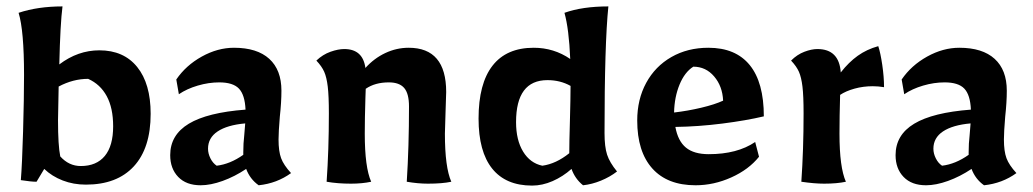

<svg xmlns="http://www.w3.org/2000/svg" viewBox="-20 -567 3222 599"><path d="M118 -40 94 0Q77 0 45 -5Q49 -54 52 -157Q55 -260 55 -333Q55 -472 38 -527Q98 -547 175 -547Q168 -493 165 -366Q223 -410 290 -410Q366 -410 408 -358Q450 -306 450 -212Q450 -105 397.5 -48Q345 9 248 9Q209 9 175.5 -4Q142 -17 118 -40ZM333 -173Q333 -230 313 -267Q293 -304 255 -321Q208 -321 163 -297L161 -192Q161 -113 168 -79Q195 -49 232 -49Q281 -49 307 -80.5Q333 -112 333 -173Z M511 -83Q511 -146 569 -181Q627 -216 746 -225Q744 -271 725.5 -290.5Q707 -310 664 -310Q631 -310 597 -300Q563 -290 538 -273L530 -319Q560 -363 609.5 -390.5Q659 -418 710 -418Q782 -418 820 -383.5Q858 -349 858 -284Q858 -248 853 -203Q849 -155 849 -132Q849 -95 857 -73.5Q865 -52 888 -27Q844 5 787 11Q760 -8 748 -40Q712 -16 674.5 -2.5Q637 11 606 11Q561 11 536 -15Q511 -41 511 -83ZM739 -84V-92Q739 -120 742 -145L745 -182Q689 -177 659 -157Q629 -137 629 -103Q629 -88 636.5 -73Q644 -58 656 -50Q698 -55 739 -84Z M999 0Q1006 -100 1006 -213Q1006 -268 1002.5 -297Q999 -326 991.5 -343Q984 -360 967 -378Q987 -397 1011 -405.5Q1035 -414 1054 -414Q1112 -414 1120 -355Q1147 -385 1182 -401.5Q1217 -418 1255 -418Q1372 -418 1372 -280L1370 -217L1368 -150Q1368 -45 1388 0Q1360 6 1315 6Q1284 6 1249 0Q1256 -109 1256 -235Q1256 -275 1241 -292.5Q1226 -310 1193 -310Q1150 -310 1121 -290L1120 -261Q1118 -197 1118 -150Q1118 -45 1138 0Q1110 6 1075 6Q1033 6 999 0Z M1473 -197Q1473 -306 1516.5 -362Q1560 -418 1645 -418Q1708 -418 1759 -383Q1755 -477 1741 -527Q1797 -547 1878 -547Q1866 -430 1866 -152Q1866 -109 1874 -84.5Q1882 -60 1905 -32Q1883 -15 1855 -3.5Q1827 8 1799 11Q1774 -9 1763 -40Q1736 -16 1704 -2Q1672 12 1640 12Q1558 12 1515.5 -41Q1473 -94 1473 -197ZM1756 -89Q1756 -121 1758 -189Q1760 -261 1760 -299Q1728 -317 1688 -317Q1590 -317 1590 -186Q1590 -130 1612 -94Q1634 -58 1672 -50Q1715 -56 1756 -89Z M1968 -191Q1968 -257 1996 -308.5Q2024 -360 2074.5 -389Q2125 -418 2190 -418Q2275 -418 2319 -364Q2363 -310 2363 -204Q2308 -191 2233.5 -181.5Q2159 -172 2087 -171Q2095 -127 2120 -106.5Q2145 -86 2191 -86Q2280 -86 2336 -124L2348 -78Q2316 -38 2261.5 -13.5Q2207 11 2150 11Q2062 11 2015 -41.5Q1968 -94 1968 -191ZM2236 -253Q2234 -298 2208 -328.5Q2182 -359 2143 -359Q2116 -342 2100 -303Q2084 -264 2083 -216Q2126 -221 2168 -231Q2210 -241 2236 -253Z M2480 0Q2487 -100 2487 -213Q2487 -268 2483.5 -297Q2480 -326 2472.5 -343Q2465 -360 2448 -378Q2467 -397 2489.5 -405.5Q2512 -414 2530 -414Q2598 -414 2603 -341Q2628 -373 2656 -393Q2684 -413 2720 -423Q2727 -402 2732.5 -364.5Q2738 -327 2738 -295Q2720 -298 2703 -298Q2673 -298 2646 -290.5Q2619 -283 2601 -271Q2599 -203 2599 -150Q2599 -45 2619 0Q2591 6 2551 6Q2521 6 2480 0Z M2774 -83Q2774 -146 2832 -181Q2890 -216 3009 -225Q3007 -271 2988.5 -290.5Q2970 -310 2927 -310Q2894 -310 2860 -300Q2826 -290 2801 -273L2793 -319Q2823 -363 2872.5 -390.5Q2922 -418 2973 -418Q3045 -418 3083 -383.5Q3121 -349 3121 -284Q3121 -248 3116 -203Q3112 -155 3112 -132Q3112 -95 3120 -73.5Q3128 -52 3151 -27Q3107 5 3050 11Q3023 -8 3011 -40Q2975 -16 2937.5 -2.5Q2900 11 2869 11Q2824 11 2799 -15Q2774 -41 2774 -83ZM3002 -84V-92Q3002 -120 3005 -145L3008 -182Q2952 -177 2922 -157Q2892 -137 2892 -103Q2892 -88 2899.5 -73Q2907 -58 2919 -50Q2961 -55 3002 -84Z"/></svg>

Font: Mirza SemiBold
Style: Regular
Weight: 600
Designer: Arabic design by Kourosh Beigpour, Latin design by Eduardo Tunni, engineering by Lasse Fister
Version: Version 1.0010g